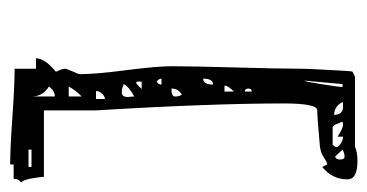

<svg xmlns="http://www.w3.org/2000/svg" viewBox="-204 -514 740 387"><g transform="rotate(-90 166.5 -320.0)"><path d="M59 -627V-633H24V-627ZM186 -592Q166 -604 166 -627V-580Q178 -580 186 -592ZM186 -552H166V-526Q178 -537 186 -552ZM177 -497H161V-479Q166 -479 171.5 -484.5Q177 -490 177 -497ZM191 -441Q183 -445 174 -445Q165 -445 165 -433Q165 -432 165.5 -428Q166 -424 166 -420Q184 -429 191 -441ZM196 -405V-415L193 -416Q192 -416 181 -405ZM196 -375Q190 -371 190 -365H202Q202 -370 196 -375ZM182 -345Q166 -345 166 -338Q166 -328 170 -324Q182 -331 182 -345ZM202 -281Q190 -281 190 -261Q202 -261 202 -281ZM188 -238H176V-219Q188 -231 188 -238ZM176 -197V-183Q182 -183 182 -190Q182 -197 176 -197ZM64 -13Q64 -8 71.5 -3.5Q79 1 85 1V-10Q102 1 110 1Q114 0 115 0L114 -4Q112 -7 111 -10.5Q110 -14 108 -17Q106 -20 104 -20H69L66 -17Q64 -14 64 -13ZM129 -17Q129 1 146 1Q154 1 155 0Q146 -17 129 -17ZM191 0 198 -77Q196 -76 190.5 -40.5Q185 -5 185 0ZM59 0 45 -15Q39 -14 39 -5Q39 4 45 4Q51 4 59 0ZM206 25H65Q54 30 36 30Q-1 30 -1 10Q-1 -21 24 -41L29 -31Q33 -31 43.5 -38Q54 -45 69 -46Q124 -51 138 -51Q152 -51 152 -118Q152 -267 138 -497V-602H4Q4 -607 3 -613.5Q2 -620 1 -626Q0 -632 -1.5 -637Q-3 -642 -4.5 -644.5Q-6 -647 -7 -647Q-7 -648 -3.5 -651.5Q0 -655 0 -663H29V-670Q61 -670 125 -665.5Q189 -661 222 -661V-618H243Q243 -600 216 -578Q216 -577 218 -573Q220 -569 221 -565Q222 -561 222 -560Q222 -556 216.5 -544Q211 -532 211 -530Q211 -498 219 -436.5Q227 -375 227 -344Q227 -305 224.5 -215Q222 -125 222 -87Q222 -72 220.5 -46Q219 -20 218 -0.5Q217 19 216 20Z"/></g></svg>

Font: CabinSketch
Style: Regular
Weight: 400
Designer: Pablo Impallari
Foundry: Pablo Impallari. www.impallari.com Igino Marini. www.ikern.com
Version: Version 1.002